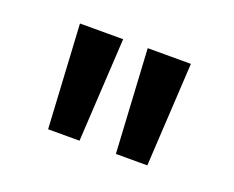

<svg xmlns="http://www.w3.org/2000/svg" viewBox="-52 -796 462 379"><g transform="rotate(20 179.0 -607.0)"><path d="M203.8 -716 216.2 -498.3H282.2L294.5 -716ZM61.5 -716 73.8 -498.3H139.8L152.2 -716Z"/></g></svg>

Font: Unageo Variable
Style: Regular
Weight: 300
Designer: Richard Sepsi
Foundry: Richard Sepsi
Version: Version 2.200